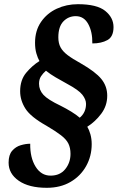

<svg xmlns="http://www.w3.org/2000/svg" viewBox="-20 -780 561 915"><path d="M203 115Q118 115 69.5 81.5Q21 48 21 -5Q21 -42 38 -61.5Q55 -81 79 -88Q103 -95 124 -95Q123 -29 149.5 14Q176 57 221 57Q266 57 291 26Q316 -5 316 -47Q316 -75 306 -95.5Q296 -116 270.5 -135.5Q245 -155 201 -181Q126 -223 101 -262.5Q76 -302 76 -345Q76 -399 105 -433.5Q134 -468 168 -489Q160 -503 153.5 -525Q147 -547 147 -576Q147 -634 175.5 -675.5Q204 -717 250.5 -738.5Q297 -760 351 -760Q442 -760 481.5 -728Q521 -696 521 -651Q521 -605 492 -589Q463 -573 420 -573Q421 -628 400.5 -665.5Q380 -703 341 -703Q306 -703 282 -678Q258 -653 258 -602Q258 -574 268.5 -554.5Q279 -535 302 -517.5Q325 -500 365 -478Q435 -438 463 -403.5Q491 -369 491 -324Q491 -276 462.5 -238Q434 -200 396 -176Q405 -161 411 -139.5Q417 -118 417 -93Q417 -36 390.5 11.5Q364 59 316 87Q268 115 203 115ZM360 -219Q390 -244 390 -285Q390 -306 372.5 -328.5Q355 -351 299 -381Q270 -397 245 -411.5Q220 -426 199 -443Q185 -431 175.5 -416.5Q166 -402 166 -381Q166 -351 187 -328Q208 -305 269 -276Q295 -263 319.5 -248Q344 -233 360 -219Z"/></svg>

Font: Noto Serif SemiCondensed ExtraBold
Style: Italic
Weight: 800
Width: 4
Italic angle: -12°
Designer: Monotype Design Team
Foundry: Monotype Imaging Inc.
Version: Version 2.014; ttfautohint (v1.8.4.7-5d5b)